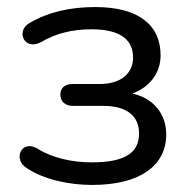

<svg xmlns="http://www.w3.org/2000/svg" viewBox="-20 -515 538 544"><path d="M241 9C380 9 451 -48 451 -134C451 -193 414 -237 355 -250C404 -268 435 -308 435 -358C435 -444 373 -495 250 -495C179 -495 117 -481 64 -450C24 -428 48 -371 95 -395C139 -421 186 -432 239 -432C323 -432 357 -401 357 -352C357 -305 320 -277 263 -277H186C164 -277 151 -266 151 -247C151 -228 164 -215 186 -215H273C337 -215 374 -188 374 -137C374 -83 336 -55 240 -55C185 -55 129 -67 86 -94C40 -121 15 -62 57 -38C102 -8 172 9 241 9Z"/></svg>

Font: SN Pro Book
Style: Regular
Weight: 350
Designer: Tobias Whetton
Foundry: Supernotes
Version: Version 1.003;Glyphs 3.3 (3324)